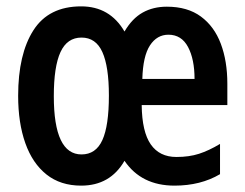

<svg xmlns="http://www.w3.org/2000/svg" viewBox="-20 -573 769 603"><path d="M504 -552Q569 -552 611 -521Q653 -490 673.5 -435.5Q694 -381 694 -310V-243H425Q426 -159 453.5 -119.5Q481 -80 534 -80Q574 -80 605 -90Q636 -100 671 -121V-26Q610 10 528 10Q424 10 371 -68Q326 10 235 10Q170 10 126 -25Q82 -60 59.5 -123.5Q37 -187 37 -272Q37 -403 85 -478Q133 -553 235 -553Q325 -553 371 -474Q395 -515 428 -533.5Q461 -552 504 -552ZM509 -464Q473 -464 451 -430.5Q429 -397 427 -325H591Q591 -387 570.5 -425.5Q550 -464 509 -464ZM236 -455Q191 -455 170 -409.5Q149 -364 149 -271Q149 -88 236 -88Q281 -88 301.5 -133Q322 -178 322 -273Q322 -364 301.5 -409.5Q281 -455 236 -455Z"/></svg>

Font: Noto Sans Tamil ExtraCondensed SemiBold
Style: Regular
Weight: 600
Width: 2
Designer: Jelle Bosma - Monotype Design Team
Foundry: Monotype Imaging Inc.
Version: Version 2.004; ttfautohint (v1.8.4.7-5d5b)